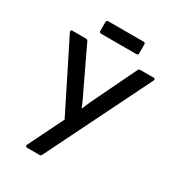

<svg xmlns="http://www.w3.org/2000/svg" viewBox="-189 -903 923 1014"><g transform="rotate(30 272.5 -396.5)"><path d="M171 -717H387C393 -717 397 -721 397 -727V-783C397 -789 393 -793 387 -793H171C165 -793 160 -789 160 -783V-727C160 -721 165 -717 171 -717ZM133 0H208C214 0 219 -2 221 -7L535 -642C538 -650 535 -655 527 -655H446C441 -655 436 -653 434 -648L325 -422C309 -389 294 -358 281 -325H279C266 -358 251 -389 235 -421L127 -648C125 -653 120 -655 115 -655H31C24 -655 21 -650 24 -642L231 -228L125 -13C122 -5 126 0 133 0Z"/></g></svg>

Font: Sofia Sans Cond SemiBold
Style: Regular
Weight: 600
Width: 3
Designer: Botio Nikoltchev, Ani Petrova
Foundry: lettersoup
Version: Version 4.100